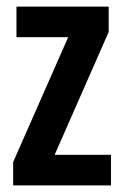

<svg xmlns="http://www.w3.org/2000/svg" viewBox="-20 -563 376 583"><path d="M317 0H20V-71L187 -450H30V-543H310V-466L146 -93H317Z"/></svg>

Font: Noto Sans Kannada ExtraCondensed SemiBold
Style: Regular
Weight: 600
Width: 2
Designer: Jelle Bosma - Monotype Design Team
Foundry: Monotype Imaging Inc.
Version: Version 2.005; ttfautohint (v1.8.4.7-5d5b)